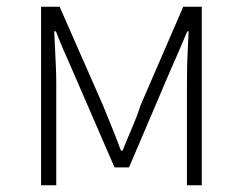

<svg xmlns="http://www.w3.org/2000/svg" viewBox="-20 -550 721 570"><path d="M102 0V-530H157L285 -239Q299 -205 312.5 -171.5Q326 -138 339 -103H344Q358 -138 372.5 -171.5Q387 -205 398 -239L524 -530H579V0H535V-303Q535 -324 535.5 -350Q536 -376 537.5 -403.5Q539 -431 540 -457H536Q524 -428 512 -400.5Q500 -373 488 -346L363 -53H320L193 -346Q181 -373 169 -400.5Q157 -428 146 -457H141Q142 -431 143.5 -403.5Q145 -376 146 -350Q147 -324 147 -303V0Z"/></svg>

Font: Noto Sans JP ExtraLight
Style: Regular
Weight: 250
Designer: Ryoko NISHIZUKA  (kana, bopomofo & ideographs); Paul D. Hunt (Latin, Greek & Cyrillic); Sandoll Communications , Soo-you
Foundry: Adobe
Version: Version 2.004-H2;hotconv 1.0.118;makeotfexe 2.5.65603